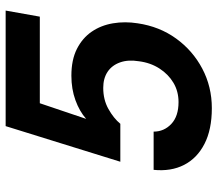

<svg xmlns="http://www.w3.org/2000/svg" viewBox="-64 -676 752 663"><g transform="rotate(-90 311.5 -344.0)"><path d="M270 12Q196 12 146.5 -13.5Q97 -39 74 -84Q51 -129 57 -189H189Q189 -153 215.5 -128Q242 -103 291 -103Q328 -103 357.5 -120.5Q387 -138 407 -169Q427 -200 432 -240Q438 -277 428 -305Q418 -333 395.5 -348Q373 -363 340 -363Q299 -363 267 -345Q235 -327 216 -304H85L208 -700H607L586 -582H287L233 -422Q259 -445 297.5 -459Q336 -473 382 -473Q437 -473 474.5 -454Q512 -435 534 -403Q556 -371 563 -329.5Q570 -288 563 -244Q552 -169 510.5 -111.5Q469 -54 406.5 -21Q344 12 270 12Z"/></g></svg>

Font: DM Sans 10pt
Style: Bold Italic
Weight: 700
Italic angle: -10°
Version: Version 4.004;gftools[0.9.30]